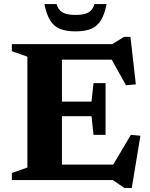

<svg xmlns="http://www.w3.org/2000/svg" viewBox="-20 -904 754 964"><path d="M510 -486.5V-357V-227H449.5L439.5 -320.5H203.5V-394H439.5L449.5 -486.5ZM662 -480.5 612.5 -476 519 -643.5 567.5 -604.5H203.5V-682.5H543.5L603 -719H635ZM526 -39.5 637 -227 685 -222.5 641.5 40H605L546.5 0H203.5V-77.5H566ZM39.5 0V-35.5L117.5 -63V-619.5L39.5 -647V-682.5H291V0ZM359 -829Q401 -829 423.5 -841.2Q446 -853.5 454 -883.5H515Q505 -831 486.2 -801.2Q467.5 -771.5 436.8 -759Q406 -746.5 359 -746.5Q312.5 -746.5 281.5 -759Q250.5 -771.5 232 -801.2Q213.5 -831 203 -883.5H264Q272.5 -853.5 294.8 -841.2Q317 -829 359 -829Z"/></svg>

Font: Newsreader
Style: Bold
Weight: 700
Designer: Hugues Gentile
Foundry: Production Type
Version: Version 1.003